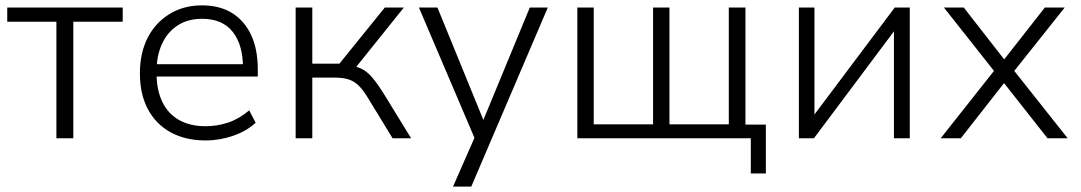

<svg xmlns="http://www.w3.org/2000/svg" viewBox="-20 -515 4024 715"><path d="M190 0V-434H7V-487H437V-434H253V0Z M746 8Q671 8 616 -22Q561 -52 531 -108Q501 -164 501 -242Q501 -318 530 -374.5Q559 -431 611.5 -463Q664 -495 732 -495Q799 -495 845 -466Q891 -437 915.5 -384Q940 -331 940 -257V-230H546V-276H903L885 -262Q885 -348 846.5 -396.5Q808 -445 733 -445Q679 -445 641 -420Q603 -395 583 -351Q563 -307 563 -249V-243Q563 -180 584.5 -135.5Q606 -91 647 -68Q688 -45 745 -45Q789 -45 829.5 -58.5Q870 -72 908 -104L932 -58Q899 -27 848.5 -9.5Q798 8 746 8Z M1081 0V-487H1143V-278H1244L1413 -487H1484L1297 -254L1277 -273Q1306 -269 1327 -258.5Q1348 -248 1367 -225.5Q1386 -203 1411 -163L1511 0H1442L1351 -149Q1333 -179 1316.5 -195.5Q1300 -212 1279 -219Q1258 -226 1227 -226H1143V0Z M1667 180 1754 -18V15L1540 -487H1609L1790 -44H1770L1953 -487H2020L1735 180Z M2776 131V0H2130V-487H2191V-52H2412V-487H2473V-52H2694V-487H2756V-51H2832V131Z M2955 0V-487H3013V-62H2993L3312 -487H3368V0H3309V-425H3329L3011 0Z M3483 0 3695 -268V-234L3495 -487H3569L3728 -283H3711L3871 -487H3945L3746 -237V-265L3956 0H3881L3710 -217H3728L3558 0Z"/></svg>

Font: Nunito Sans 11pt Light
Style: Regular
Weight: 300
Version: Version 3.101;gftools[0.9.27]